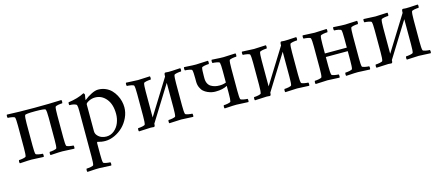

<svg xmlns="http://www.w3.org/2000/svg" viewBox="-47 -938 3837 1661"><g transform="rotate(-15 1871.5 -107.0)"><path d="M34.2 2.9Q30.8 -1 31 -11.5Q31.2 -22 34.2 -25.9Q48.8 -25.9 72 -30.3Q95.2 -34.7 97.2 -42Q102.1 -58.1 102.1 -116.2V-314Q102.1 -372.1 97.2 -388.2Q95.2 -395.5 72.3 -399.7Q49.3 -403.8 34.2 -403.8Q31.2 -407.7 31 -418.5Q30.8 -429.2 34.2 -433.1Q136.7 -428.2 276.9 -428.2Q419.4 -428.2 522 -433.1Q525.4 -429.2 525.1 -418.5Q524.9 -407.7 522 -403.8Q506.8 -403.8 483.9 -399.7Q460.9 -395.5 459 -388.2Q454.1 -372.1 454.1 -314V-116.2Q454.1 -58.1 459 -42Q460.9 -34.7 484.1 -30.3Q507.3 -25.9 522 -25.9Q524.9 -22 525.1 -11.5Q525.4 -1 522 2.9Q419.4 -2 415 -2Q397.5 -2 381.3 -1.2Q365.2 -0.5 344.2 1Q323.2 2.4 309.1 2.9Q305.7 -1 305.9 -11.5Q306.2 -22 309.1 -25.9Q323.7 -25.9 346.9 -30.3Q370.1 -34.7 372.1 -42Q377 -58.1 377 -116.2V-314Q377 -375 370.1 -388.2Q364.7 -397.9 277.8 -397.9Q190.4 -397.9 186 -388.2Q179.2 -373 179.2 -314V-116.2Q179.2 -58.1 184.1 -42Q186 -34.7 209.2 -30.3Q232.4 -25.9 247.1 -25.9Q250 -22 250.2 -11.5Q250.5 -1 247.1 2.9Q144.5 -2 140.1 -2Q122.6 -2 106.4 -1.2Q90.3 -0.5 69.3 1Q48.3 2.4 34.2 2.9Z M577.6 -372.1Q575.7 -374 575.4 -384Q575.2 -394 577.6 -397.9Q662.6 -409.2 720.7 -439.9Q724.1 -439.9 727.8 -433.8Q731.4 -427.7 731.4 -423.8L728 -405.8Q724.6 -387.7 724.6 -382.8Q724.6 -378.9 726.6 -378.9Q727.5 -378.9 729.5 -380.9Q752.9 -400.9 788.8 -419.4Q824.7 -438 851.6 -438Q887.2 -438 917.7 -424.8Q948.2 -411.6 969 -390.1Q989.7 -368.7 1004.4 -341.6Q1019 -314.5 1025.9 -286.4Q1032.7 -258.3 1032.7 -231.9Q1032.7 -185.1 1012 -140.4Q991.2 -95.7 958.3 -63.5Q925.3 -31.2 882.8 -11.7Q840.3 7.8 798.8 7.8Q764.2 7.8 728.5 -2.9Q724.6 2 724.6 9.8V106.9Q724.6 165 729.5 181.2Q731.4 188.5 754.4 192.6Q777.3 196.8 792.5 196.8Q795.4 200.7 795.7 211.4Q795.9 222.2 792.5 226.1Q689.9 221.2 685.5 221.2Q668 221.2 651.9 221.9Q635.7 222.7 614.7 224.1Q593.8 225.6 579.6 226.1Q576.2 222.2 576.4 211.4Q576.7 200.7 579.6 196.8Q594.7 196.8 617.7 192.6Q640.6 188.5 642.6 181.2Q647.5 165 647.5 106.9V-301.8Q647.5 -341.8 642.6 -354Q639.6 -361.8 623.5 -366.2Q607.4 -370.6 596.7 -371.3Q585.9 -372.1 577.6 -372.1ZM724.6 -100.1Q724.6 -76.2 741 -58.6Q757.3 -41 777.8 -33.9Q798.3 -26.9 817.9 -26.9Q857.4 -26.9 888.2 -52.2Q918.9 -77.6 933.8 -115.5Q948.7 -153.3 948.7 -194.8Q948.7 -280.8 908.4 -329.8Q868.2 -378.9 808.6 -378.9Q779.3 -378.9 752 -365Q724.6 -351.1 724.6 -339.8Z M1101.1 2.9Q1097.7 -1 1097.9 -11.5Q1098.1 -22 1101.1 -25.9Q1115.7 -25.9 1138.9 -30.3Q1162.1 -34.7 1164.1 -42Q1169.4 -59.6 1169.4 -116.2V-314Q1169.4 -370.6 1164.1 -388.2Q1162.1 -395.5 1139.2 -399.7Q1116.2 -403.8 1101.1 -403.8Q1098.1 -407.7 1097.9 -418.5Q1097.7 -429.2 1101.1 -433.1Q1203.6 -428.2 1207.5 -428.2Q1211.9 -428.2 1314.5 -433.1Q1317.9 -429.2 1317.6 -418.5Q1317.4 -407.7 1314.5 -403.8Q1299.3 -403.8 1276.4 -399.7Q1253.4 -395.5 1251.5 -388.2Q1246.1 -370.6 1246.1 -314V-83L1441.4 -397Q1441.4 -418.9 1444.3 -423.8Q1446.8 -430.2 1454.1 -430.2Q1457.5 -430.2 1465.3 -429.2Q1473.1 -428.2 1480.5 -428.2Q1498 -428.2 1514.2 -429Q1530.3 -429.7 1551.3 -431.2Q1572.3 -432.6 1586.4 -433.1Q1589.8 -429.2 1589.6 -418.5Q1589.4 -407.7 1586.4 -403.8Q1571.3 -403.8 1548.3 -399.7Q1525.4 -395.5 1523.4 -388.2Q1518.1 -370.6 1518.1 -314V-116.2Q1518.1 -59.6 1523.4 -42Q1525.4 -34.7 1548.6 -30.3Q1571.8 -25.9 1586.4 -25.9Q1589.4 -22 1589.6 -11.5Q1589.8 -1 1586.4 2.9Q1483.9 -2 1479.5 -2Q1475.6 -2 1373 2.9Q1369.6 -1 1369.9 -11.5Q1370.1 -22 1373 -25.9Q1387.7 -25.9 1411.1 -30.3Q1434.6 -34.7 1436.5 -42Q1441.4 -58.1 1441.4 -116.2V-340.8L1246.1 -26.9Q1246.1 -11.7 1243.2 -5.9Q1240.7 0 1233.4 0Q1230 0 1222.4 -1Q1214.8 -2 1207.5 -2Q1203.6 -2 1101.1 2.9Z M1621.1 -403.8Q1618.2 -407.7 1617.9 -418.5Q1617.7 -429.2 1621.1 -433.1Q1635.3 -432.6 1656.2 -431.2Q1677.2 -429.7 1693.4 -429Q1709.5 -428.2 1727.1 -428.2Q1731.9 -428.2 1834.5 -433.1Q1837.9 -429.2 1837.6 -418.5Q1837.4 -407.7 1834.5 -403.8Q1819.3 -403.8 1796.1 -399.7Q1772.9 -395.5 1771 -388.2Q1766.1 -372.1 1766.1 -314V-293.9Q1766.1 -267.1 1775.9 -247.8Q1785.6 -228.5 1802.5 -218.8Q1819.3 -209 1837.4 -204.6Q1855.5 -200.2 1876.5 -200.2Q1910.6 -200.2 1936 -210.9V-314Q1936 -372.1 1931.2 -388.2Q1929.2 -395.5 1906.2 -399.7Q1883.3 -403.8 1868.2 -403.8Q1865.2 -407.7 1865 -418.5Q1864.7 -429.2 1868.2 -433.1Q1882.3 -432.6 1903.3 -431.2Q1924.3 -429.7 1940.4 -429Q1956.5 -428.2 1974.1 -428.2Q1978.5 -428.2 2081.1 -433.1Q2084.5 -429.2 2084.2 -418.5Q2084 -407.7 2081.1 -403.8Q2065.9 -403.8 2043 -399.7Q2020 -395.5 2018.1 -388.2Q2013.2 -372.1 2013.2 -314V-116.2Q2013.2 -58.1 2018.1 -42Q2020 -34.7 2043.2 -30.3Q2066.4 -25.9 2081.1 -25.9Q2084 -22 2084.2 -11.5Q2084.5 -1 2081.1 2.9Q1978.5 -2 1974.1 -2Q1956.5 -2 1940.4 -1.2Q1924.3 -0.5 1903.3 1Q1882.3 2.4 1868.2 2.9Q1864.7 -1 1865 -11.5Q1865.2 -22 1868.2 -25.9Q1882.8 -25.9 1906 -30.3Q1929.2 -34.7 1931.2 -42Q1936 -58.1 1936 -116.2V-181.2Q1896 -158.2 1830.1 -158.2Q1814.9 -158.2 1798.1 -161.4Q1781.2 -164.6 1761.2 -173.3Q1741.2 -182.1 1725.8 -195.6Q1710.4 -209 1700 -232.7Q1689.5 -256.3 1689.5 -286.1V-314Q1689.5 -370.6 1684.1 -388.2Q1682.1 -395.5 1659.2 -399.7Q1636.2 -403.8 1621.1 -403.8Z M2139.6 2.9Q2136.2 -1 2136.5 -11.5Q2136.7 -22 2139.6 -25.9Q2154.3 -25.9 2177.5 -30.3Q2200.7 -34.7 2202.6 -42Q2208 -59.6 2208 -116.2V-314Q2208 -370.6 2202.6 -388.2Q2200.7 -395.5 2177.7 -399.7Q2154.8 -403.8 2139.6 -403.8Q2136.7 -407.7 2136.5 -418.5Q2136.2 -429.2 2139.6 -433.1Q2242.2 -428.2 2246.1 -428.2Q2250.5 -428.2 2353 -433.1Q2356.4 -429.2 2356.2 -418.5Q2356 -407.7 2353 -403.8Q2337.9 -403.8 2314.9 -399.7Q2292 -395.5 2290 -388.2Q2284.7 -370.6 2284.7 -314V-83L2480 -397Q2480 -418.9 2482.9 -423.8Q2485.4 -430.2 2492.7 -430.2Q2496.1 -430.2 2503.9 -429.2Q2511.7 -428.2 2519 -428.2Q2536.6 -428.2 2552.7 -429Q2568.8 -429.7 2589.8 -431.2Q2610.8 -432.6 2625 -433.1Q2628.4 -429.2 2628.2 -418.5Q2627.9 -407.7 2625 -403.8Q2609.9 -403.8 2586.9 -399.7Q2564 -395.5 2562 -388.2Q2556.6 -370.6 2556.6 -314V-116.2Q2556.6 -59.6 2562 -42Q2564 -34.7 2587.2 -30.3Q2610.4 -25.9 2625 -25.9Q2627.9 -22 2628.2 -11.5Q2628.4 -1 2625 2.9Q2522.5 -2 2518.1 -2Q2514.2 -2 2411.6 2.9Q2408.2 -1 2408.4 -11.5Q2408.7 -22 2411.6 -25.9Q2426.3 -25.9 2449.7 -30.3Q2473.1 -34.7 2475.1 -42Q2480 -58.1 2480 -116.2V-340.8L2284.7 -26.9Q2284.7 -11.7 2281.7 -5.9Q2279.3 0 2272 0Q2268.6 0 2261 -1Q2253.4 -2 2246.1 -2Q2242.2 -2 2139.6 2.9Z M2683.6 2.9Q2680.2 -1 2680.4 -11.5Q2680.7 -22 2683.6 -25.9Q2698.2 -25.9 2721.4 -30.3Q2744.6 -34.7 2746.6 -42Q2752 -59.6 2752 -116.2V-314Q2752 -370.6 2746.6 -388.2Q2744.6 -395.5 2721.7 -399.7Q2698.7 -403.8 2683.6 -403.8Q2680.7 -407.7 2680.4 -418.5Q2680.2 -429.2 2683.6 -433.1Q2786.1 -428.2 2790 -428.2Q2794.4 -428.2 2897 -433.1Q2900.4 -429.2 2900.1 -418.5Q2899.9 -407.7 2897 -403.8Q2881.8 -403.8 2858.9 -399.7Q2835.9 -395.5 2834 -388.2Q2828.6 -370.6 2828.6 -314V-231.9H3024.9V-314Q3024.9 -372.1 3020 -388.2Q3018.1 -395.5 2995.1 -399.7Q2972.2 -403.8 2957 -403.8Q2954.1 -407.7 2953.9 -418.5Q2953.6 -429.2 2957 -433.1Q2971.2 -432.6 2992.2 -431.2Q3013.2 -429.7 3029.3 -429Q3045.4 -428.2 3063 -428.2Q3067.4 -428.2 3169.9 -433.1Q3173.3 -429.2 3173.1 -418.5Q3172.9 -407.7 3169.9 -403.8Q3154.8 -403.8 3131.8 -399.7Q3108.9 -395.5 3106.9 -388.2Q3102.1 -372.1 3102.1 -314V-116.2Q3102.1 -58.1 3106.9 -42Q3108.9 -34.7 3132.1 -30.3Q3155.3 -25.9 3169.9 -25.9Q3172.9 -22 3173.1 -11.5Q3173.3 -1 3169.9 2.9Q3067.4 -2 3063 -2Q3045.4 -2 3029.3 -1.2Q3013.2 -0.5 2992.2 1Q2971.2 2.4 2957 2.9Q2953.6 -1 2953.9 -11.5Q2954.1 -22 2957 -25.9Q2971.7 -25.9 2994.9 -30.3Q3018.1 -34.7 3020 -42Q3024.9 -58.1 3024.9 -116.2V-200.2H2828.6V-116.2Q2828.6 -59.6 2834 -42Q2835.9 -34.7 2859.1 -30.3Q2882.3 -25.9 2897 -25.9Q2899.9 -22 2900.1 -11.5Q2900.4 -1 2897 2.9Q2794.4 -2 2790 -2Q2786.1 -2 2683.6 2.9Z M3228.5 2.9Q3225.1 -1 3225.3 -11.5Q3225.6 -22 3228.5 -25.9Q3243.2 -25.9 3266.4 -30.3Q3289.6 -34.7 3291.5 -42Q3296.9 -59.6 3296.9 -116.2V-314Q3296.9 -370.6 3291.5 -388.2Q3289.6 -395.5 3266.6 -399.7Q3243.7 -403.8 3228.5 -403.8Q3225.6 -407.7 3225.3 -418.5Q3225.1 -429.2 3228.5 -433.1Q3331.1 -428.2 3335 -428.2Q3339.4 -428.2 3441.9 -433.1Q3445.3 -429.2 3445.1 -418.5Q3444.8 -407.7 3441.9 -403.8Q3426.8 -403.8 3403.8 -399.7Q3380.9 -395.5 3378.9 -388.2Q3373.5 -370.6 3373.5 -314V-83L3568.8 -397Q3568.8 -418.9 3571.8 -423.8Q3574.2 -430.2 3581.5 -430.2Q3585 -430.2 3592.8 -429.2Q3600.6 -428.2 3607.9 -428.2Q3625.5 -428.2 3641.6 -429Q3657.7 -429.7 3678.7 -431.2Q3699.7 -432.6 3713.9 -433.1Q3717.3 -429.2 3717 -418.5Q3716.8 -407.7 3713.9 -403.8Q3698.7 -403.8 3675.8 -399.7Q3652.8 -395.5 3650.9 -388.2Q3645.5 -370.6 3645.5 -314V-116.2Q3645.5 -59.6 3650.9 -42Q3652.8 -34.7 3676 -30.3Q3699.2 -25.9 3713.9 -25.9Q3716.8 -22 3717 -11.5Q3717.3 -1 3713.9 2.9Q3611.3 -2 3606.9 -2Q3603 -2 3500.5 2.9Q3497.1 -1 3497.3 -11.5Q3497.6 -22 3500.5 -25.9Q3515.1 -25.9 3538.6 -30.3Q3562 -34.7 3564 -42Q3568.8 -58.1 3568.8 -116.2V-340.8L3373.5 -26.9Q3373.5 -11.7 3370.6 -5.9Q3368.2 0 3360.8 0Q3357.4 0 3349.9 -1Q3342.3 -2 3335 -2Q3331.1 -2 3228.5 2.9Z"/></g></svg>

Font: Crimson
Style: Roman
Weight: 400
Version: Version 0.8